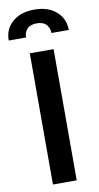

<svg xmlns="http://www.w3.org/2000/svg" viewBox="-133 -1003 541 1048"><g transform="rotate(-10 137.5 -479.0)"><path d="M-29.3 -815.9Q-29.8 -878.9 15.6 -918.5Q61 -958 137.2 -958Q212.9 -958 258.1 -918.5Q303.2 -878.9 303.7 -815.9H207.5Q207 -844.7 189.7 -863.3Q172.4 -881.8 137.2 -881.8Q101.1 -881.8 83.7 -863Q66.4 -844.2 66.9 -815.9ZM203.6 -727.1V0H71.8V-727.1Z"/></g></svg>

Font: Interop SemBd
Style: Regular
Weight: 600
Designer: Rasmus Andersson, Google, Jang Haemin
Foundry: jhaemin
Version: Version 1.007